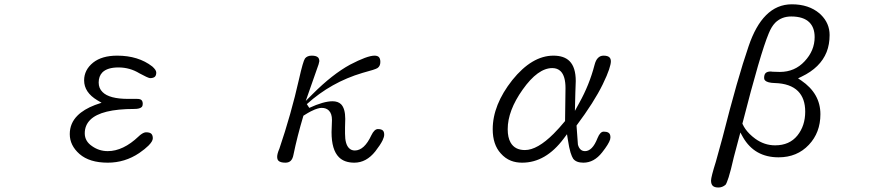

<svg xmlns="http://www.w3.org/2000/svg" viewBox="-20 -731 4040 876"><path d="M657.2 -66.4Q677.2 -86.4 677.2 -100.1Q677.2 -113.8 670.4 -120.6Q663.6 -127.4 646.5 -127.4Q637.7 -127.4 626 -119.6Q619.1 -115.2 612.8 -108.9Q542 -41.5 471.7 -41.5Q432.1 -41.5 400.4 -64Q366.7 -86.4 366.7 -122.8Q366.7 -159.2 391.6 -184.1Q441.4 -233.9 592.8 -233.9Q617.7 -233.9 626.5 -242.7Q631.3 -247.6 631.3 -256.8Q631.3 -268.6 625.7 -274.2Q620.1 -279.8 605.5 -279.8H565.4Q478.5 -279.8 447.8 -311Q430.2 -328.1 430.2 -354.5Q430.2 -383.3 447.3 -400.9Q470.2 -423.3 520.5 -423.3Q572.3 -423.3 616.2 -396.5Q653.8 -376 664.1 -374.5Q680.2 -374.5 687 -381.3Q692.9 -387.2 692.9 -400.4Q692.9 -411.6 674.8 -427.7Q611.3 -477.1 514.6 -477.1Q444.8 -477.1 404.8 -445.3Q363.8 -412.1 363.8 -364.3Q363.8 -309.6 424.3 -273.4L443.4 -262.2L413.6 -252Q362.3 -232.4 333.5 -203.6Q298.3 -168.5 298.3 -119.1Q298.3 -67.4 342.8 -28.3Q388.2 11.2 471.7 11.2Q549.8 11.2 615.2 -32.7Q642.1 -51.3 657.2 -66.4Z M1497.1 -269Q1456.5 -269 1391.1 -238.8L1379.9 -255.9Q1490.7 -356 1633.8 -398.4Q1692.9 -414.1 1702.1 -420.4Q1715.3 -429.2 1715.3 -448.2Q1715.3 -463.9 1708.5 -470.7Q1702.1 -477.1 1688.5 -477.1Q1655.8 -477.1 1577.1 -436Q1496.6 -392.1 1406.7 -302.2L1375 -270.5L1433.6 -437.5L1437 -452.1Q1436.5 -463.4 1431.2 -468.8Q1422.9 -477.1 1402.3 -477.1Q1381.8 -477.1 1371.6 -464.4Q1362.8 -452.1 1344.2 -369.6Q1308.6 -211.4 1253.9 -50.3L1253.4 -49.8Q1244.6 -28.3 1244.6 -15.9Q1244.6 -3.4 1250.5 2.4Q1259.3 11.2 1282.2 11.2Q1297.9 11.2 1306.6 2.4Q1315.4 -6.3 1318.8 -24.4Q1335.9 -107.9 1364.3 -203.1Q1386.7 -217.3 1398.4 -223.1Q1410.2 -229 1416.5 -231.4Q1422.9 -233.9 1428.2 -235.4Q1438.5 -238.8 1447.8 -238.8Q1468.3 -238.8 1480.5 -226.6Q1494.6 -212.4 1494.6 -183.6L1492.7 -127.9Q1492.7 -47.4 1526.4 -13.7Q1551.3 11.2 1596.7 11.2Q1651.4 11.2 1692.4 -40.5Q1715.3 -69.8 1725.6 -90.8Q1732.9 -106.4 1732.9 -116.2Q1732.9 -129.4 1727.1 -135.3Q1720.2 -142.1 1704.1 -142.1Q1688 -142.1 1674.3 -113.8Q1642.1 -44.4 1598.6 -44.4Q1583 -44.4 1572.3 -55.2Q1554.2 -73.2 1554.2 -121.1V-149.4L1555.2 -188.5Q1555.2 -235.8 1536.1 -255.4Q1522 -269 1497.1 -269Z M2375 -46.4Q2329.1 -46.4 2309.6 -80.6Q2296.4 -103.5 2296.4 -141.6Q2296.4 -226.1 2364.7 -322.3Q2434.1 -420.4 2500 -420.4Q2523.4 -420.4 2538.1 -405.8Q2560.1 -383.8 2560.1 -329.1L2558.1 -178.7Q2530.3 -145 2506.3 -121.1Q2431.6 -46.4 2375 -46.4ZM2641.6 11.2Q2690.4 11.2 2727.1 -35.6Q2757.3 -73.7 2763.7 -94.7Q2765.1 -100.6 2765.1 -104.5Q2765.1 -120.6 2755.4 -126Q2748 -130.4 2734.4 -130.4Q2718.3 -130.4 2706.5 -101.6Q2694.3 -70.3 2679.9 -55.9Q2665.5 -41.5 2649.4 -41.5Q2636.2 -41.5 2628.2 -49.6Q2620.1 -57.6 2616.7 -71.8L2610.4 -158.2Q2690.4 -265.1 2730 -346.2Q2751 -389.6 2759 -414.3Q2767.1 -439 2767.1 -450.9Q2767.1 -462.9 2760.7 -469.2Q2752.9 -477.1 2733.4 -477.1Q2718.8 -477.1 2708.5 -466.8Q2698.2 -457 2692.4 -434.1Q2668.9 -343.8 2623 -261.7L2603 -225.1L2605 -307.1L2606.9 -361.3Q2606.9 -423.8 2578.6 -452.1Q2553.7 -477.1 2504.9 -477.1Q2407.2 -477.1 2317.4 -365.7Q2228 -252.4 2228 -141.6Q2228 -71.3 2264.6 -31.2Q2285.2 -7.8 2311.5 2.4Q2334 11.2 2362.3 11.2Q2470.2 11.2 2552.2 -99.1L2566.9 -118.7L2570.8 -94.2Q2576.7 -55.7 2583 -35.2Q2589.4 -15.1 2595.2 -6.8Q2608.9 11.2 2641.6 11.2Z M3516.6 -67.9Q3467.3 -67.9 3425.8 -98.1Q3411.6 -108.4 3399.4 -120.6Q3378.9 -141.1 3368.7 -163.6L3367.2 -167Q3449.2 -487.8 3487.3 -578.6Q3494.1 -595.2 3501 -606.4Q3507.8 -617.7 3517.1 -627.4Q3545.9 -655.8 3589.8 -655.8Q3646 -655.8 3672.9 -628.9Q3696.8 -605 3696.8 -561.5Q3696.8 -500 3650.9 -451.2Q3606 -402.8 3538.1 -402.8L3504.9 -403.8L3496.6 -404.8Q3480.5 -404.8 3473.1 -397.5Q3466.3 -390.6 3466.3 -375Q3466.3 -368.2 3470.7 -363.8Q3481.4 -353 3515.1 -352.1Q3585.9 -350.1 3621.1 -314.9Q3653.8 -281.7 3653.8 -221.7Q3653.8 -157.2 3618.2 -112.8Q3582 -67.9 3516.6 -67.9ZM3290.5 111.8Q3295.4 105.5 3304.4 77.9Q3313.5 50.3 3328.1 -14.2L3357.9 -126.5L3370.1 -104.5Q3422.9 -13.2 3532.2 -13.2Q3616.7 -13.2 3670.4 -70.3Q3723.1 -126 3723.1 -210Q3723.1 -304.2 3635.7 -363.8L3621.1 -373.5L3637.2 -381.3Q3723.1 -422.4 3751.5 -493.7Q3765.1 -528.3 3765.1 -571.3Q3765.1 -624.5 3725.6 -663.6Q3722.2 -667 3718.8 -669.9Q3669.9 -711.4 3592.8 -711.4Q3524.9 -711.4 3475.1 -661.6Q3427.2 -613.8 3395.5 -520Q3345.7 -376 3276.4 -103L3246.1 6.8Q3224.1 76.7 3224.1 92.8Q3224.1 108.9 3231.9 116.7Q3239.7 124.5 3257.8 124.5Q3275.9 124.5 3290.5 111.8ZM3496.6 -404.8H3497.1Z"/></svg>

Font: YuPearl-ExtraLight
Style: ExtraLight
Weight: 200
Designer: Max Yao
Foundry: Max-Everyday
Version: Version 1.011; ttfautohint (v1.8.3)